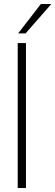

<svg xmlns="http://www.w3.org/2000/svg" viewBox="-20 -934 275 954"><path d="M68 0H109V-720H68ZM70 -768H107L235 -914H183Z"/></svg>

Font: Aspekta 150
Style: Regular
Weight: 150
Designer: Ivo Dolenc
Version: Version 2.000